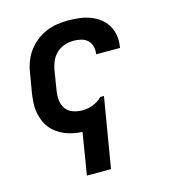

<svg xmlns="http://www.w3.org/2000/svg" viewBox="-110 -617 821 922"><g transform="rotate(-15 300.0 -156.5)"><path d="M208 215 242 7Q220 6 197.5 1.5Q175 -3 155 -11.5Q135 -20 117.5 -32.5Q100 -45 86.5 -62Q73 -79 65 -99.5Q57 -120 53 -142Q49 -164 50.5 -187Q52 -210 55 -233L72 -333Q76 -360 86 -387Q96 -414 113.5 -437.5Q131 -461 154.5 -479.5Q178 -498 205 -509Q232 -520 259.5 -524Q287 -528 314 -528Q342 -528 370 -524.5Q398 -521 423 -511.5Q448 -502 469 -486Q490 -470 503.5 -447.5Q517 -425 521.5 -397.5Q526 -370 521 -343Q521 -341 521 -339.5Q521 -338 520 -336H402Q402 -337 402 -337.5Q402 -338 402 -339Q405 -358 400 -376Q395 -394 382 -406Q369 -418 351 -422.5Q333 -427 314 -427Q292 -427 269.5 -420Q247 -413 229.5 -397Q212 -381 202.5 -360Q193 -339 189 -317L173 -217Q169 -193 171.5 -169Q174 -145 187 -127Q200 -109 222.5 -101Q245 -93 269 -93Q295 -93 320.5 -102.5Q346 -112 366 -131L367 -133H386L328 215Z"/></g></svg>

Font: Zed Sans Extended
Style: Bold Italic
Weight: 700
Width: 7
Italic angle: -9°
Designer: Belleve Invis
Foundry: Belleve Invis
Version: Version 1.0.0; ttfautohint (v1.8.4)